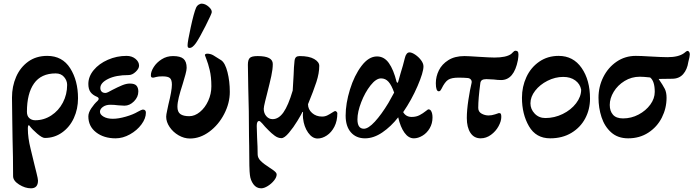

<svg xmlns="http://www.w3.org/2000/svg" viewBox="-20 -736 3760 1041"><path d="M51 219Q51 115 48 14Q48 -19 46.5 -85.5Q45 -152 45 -207Q45 -268 67.5 -319.5Q90 -371 133 -402Q176 -433 236 -433Q318 -433 360.5 -366Q403 -299 403 -203Q403 -145 380.5 -96Q358 -47 316.5 -17.5Q275 12 223 12Q209 12 182 -11Q155 -34 140 -54Q139 -57 136 -57Q131 -57 131 -38Q131 11 146 71L168 162Q170 170 178 202Q186 234 186 243Q186 285 148 285Q116 285 83.5 264.5Q51 244 51 219ZM344 -276Q344 -299 327.5 -318.5Q311 -338 282 -338Q203 -338 164.5 -283.5Q126 -229 126 -130Q126 -107 139 -95.5Q152 -84 171 -84Q218 -84 258 -110Q298 -136 321 -180Q344 -224 344 -276Z M459 -105Q459 -125 475 -149Q491 -173 509 -189Q515 -195 515 -200Q515 -207 506 -211Q482 -221 470.5 -237Q459 -253 459 -281Q459 -321 488 -356Q517 -391 565 -412Q613 -433 666 -433Q695 -433 714.5 -417Q734 -401 734 -380Q734 -364 715.5 -346.5Q697 -329 677 -329Q608 -329 566 -308Q524 -287 524 -259Q524 -247 531 -239.5Q538 -232 552 -232Q561 -232 590 -249Q619 -264 642 -273.5Q665 -283 684 -283Q710 -283 720 -271.5Q730 -260 730 -240Q730 -210 706.5 -186.5Q683 -163 655 -163Q647 -163 621 -165Q599 -168 578 -168Q554 -168 538 -156.5Q522 -145 522 -130Q522 -115 541.5 -103.5Q561 -92 592 -92Q622 -92 662 -103.5Q702 -115 727 -130Q749 -142 754 -142Q771 -142 771 -125Q771 -94 747 -61.5Q723 -29 684.5 -7.5Q646 14 607 14Q543 14 501 -18.5Q459 -51 459 -105Z M798 0ZM881 -103Q881 -114 886.5 -138Q892 -162 893 -169Q912 -245 912 -277Q912 -303 901.5 -312.5Q891 -322 861 -322Q838 -322 826 -318.5Q814 -315 810 -315Q804 -315 801 -317.5Q798 -320 798 -328Q798 -348 813.5 -372.5Q829 -397 856.5 -414.5Q884 -432 918 -432Q958 -432 975 -417Q992 -402 992 -368Q992 -356 985.5 -332Q979 -308 971 -282Q957 -239 949.5 -208.5Q942 -178 942 -157Q942 -129 958 -117.5Q974 -106 1006 -106Q1036 -106 1064 -129Q1092 -152 1109 -189.5Q1126 -227 1126 -268Q1126 -319 1117 -356Q1108 -393 1100 -412.5Q1092 -432 1091 -437V-438Q1091 -441 1095 -443Q1099 -445 1103 -445Q1121 -445 1136 -436.5Q1151 -428 1180 -409Q1201 -394 1213.5 -344.5Q1226 -295 1226 -238Q1226 -177 1195.5 -118Q1165 -59 1115 -22Q1065 15 1010 15Q978 15 948 -2.5Q918 -20 899.5 -47.5Q881 -75 881 -103ZM997 -491Q997 -509 1014 -587.5Q1031 -666 1043 -694Q1048 -705 1057.5 -711Q1067 -717 1076 -716Q1094 -715 1112 -699Q1130 -683 1128 -669Q1127 -660 1094.5 -595.5Q1062 -531 1042 -502Q1023 -476 1009 -476Q1001 -476 999 -479.5Q997 -483 997 -491Z M1324 0ZM1335 213Q1331 188 1331 54Q1330 35 1330 0Q1330 -134 1326 -260Q1324 -350 1324 -385Q1324 -411 1334 -421.5Q1344 -432 1377 -432Q1459 -432 1459 -389Q1459 -361 1451 -324Q1443 -287 1427 -224Q1425 -217 1417.5 -186.5Q1410 -156 1410 -146Q1410 -122 1424 -106Q1438 -90 1458 -90Q1491 -90 1517 -127Q1543 -164 1567 -245L1572 -330Q1573 -372 1577 -407Q1579 -421 1585.5 -426.5Q1592 -432 1605 -432Q1656 -432 1683.5 -416Q1711 -400 1711 -379Q1711 -339 1695.5 -291.5Q1680 -244 1650 -171Q1650 -143 1672 -123.5Q1694 -104 1726 -104Q1742 -104 1755 -110.5Q1768 -117 1781 -125.5Q1794 -134 1797 -134Q1801 -134 1805 -130Q1809 -126 1809 -122Q1809 -80 1793 -49Q1777 -18 1752 -1.5Q1727 15 1702 15Q1673 15 1650.5 -17Q1628 -49 1623 -95L1622 -112L1623 -129H1620Q1614 -116 1592.5 -80.5Q1571 -45 1546.5 -16Q1522 13 1506 13Q1487 13 1469 -0.5Q1451 -14 1436.5 -29Q1422 -44 1417 -49Q1414 -53 1402 -66.5Q1390 -80 1385 -80Q1372 -80 1372 -53L1374 11Q1377 62 1377 101Q1377 120 1393.5 136.5Q1410 153 1440 172Q1459 184 1469.5 193Q1480 202 1480 210Q1480 225 1466 242.5Q1452 260 1432 272.5Q1412 285 1396 285Q1370 285 1354 263Q1338 241 1335 213Z M1854 -109Q1854 -175 1877.5 -251Q1901 -327 1940 -378.5Q1979 -430 2024 -430Q2063 -430 2088.5 -394Q2114 -358 2130 -293Q2132 -288 2135 -287.5Q2138 -287 2139 -293L2152 -339Q2165 -380 2175 -421Q2178 -435 2184.5 -443.5Q2191 -452 2200 -452Q2213 -452 2231.5 -439.5Q2250 -427 2263 -409.5Q2276 -392 2276 -376Q2276 -344 2244 -269.5Q2212 -195 2166 -128Q2181 -102 2212 -102Q2237 -102 2255.5 -112Q2274 -122 2285.5 -131.5Q2297 -141 2301 -143H2303Q2312 -143 2317 -135Q2325 -122 2325 -99Q2325 -67 2310 -41Q2295 -15 2271 -0.5Q2247 14 2224 14Q2195 14 2173 -16.5Q2151 -47 2139 -100Q2100 -50 2053 -18Q2006 14 1959 14Q1911 14 1882.5 -18.5Q1854 -51 1854 -109ZM2086 -178 2117 -234Q2103 -274 2086.5 -292.5Q2070 -311 2046 -311Q2019 -311 1989 -273Q1959 -235 1938.5 -182Q1918 -129 1918 -89Q1918 -38 1953 -38Q1977 -38 2012.5 -76.5Q2048 -115 2086 -178Z M2511 -96Q2511 -138 2519.5 -194Q2528 -250 2537 -287Q2539 -297 2533 -304.5Q2527 -312 2516 -313Q2494 -315 2466 -315Q2428 -315 2410 -303.5Q2392 -292 2374 -255Q2372 -251 2368.5 -246Q2365 -241 2359 -241Q2343 -241 2343 -285Q2343 -321 2359.5 -354.5Q2376 -388 2411 -410Q2446 -432 2498 -432Q2516 -432 2576 -428Q2638 -424 2661 -424Q2724 -424 2751 -443Q2756 -447 2762.5 -454Q2769 -461 2774 -461Q2783 -461 2787 -456.5Q2791 -452 2791 -440Q2791 -430 2788 -410Q2767 -302 2697 -302Q2679 -302 2657 -305L2617 -307Q2601 -307 2593 -301.5Q2585 -296 2584 -283Q2573 -201 2573 -151Q2573 -130 2591 -120Q2609 -110 2629 -110Q2646 -110 2664 -116Q2674 -119 2679 -121Q2684 -123 2685 -123Q2693 -123 2695.5 -118.5Q2698 -114 2698 -102Q2698 -79 2683 -51.5Q2668 -24 2642 -5Q2616 14 2586 14Q2550 14 2530.5 -16Q2511 -46 2511 -96Z M2810 -206Q2810 -266 2834 -318Q2858 -370 2903.5 -401.5Q2949 -433 3009 -433Q3088 -433 3133.5 -367.5Q3179 -302 3179 -201Q3179 -143 3153 -94Q3127 -45 3078 -15.5Q3029 14 2963 14Q2886 14 2848 -51.5Q2810 -117 2810 -206ZM3131 -250Q3125 -281 3099 -300Q3073 -319 3034 -319Q2990 -319 2948.5 -298Q2907 -277 2881.5 -244Q2856 -211 2856 -176Q2856 -144 2879 -120Q2902 -96 2937 -96Q2986 -96 3031 -118Q3076 -140 3103.5 -176Q3131 -212 3131 -250Z M3225 -206Q3225 -266 3251 -318Q3277 -370 3323 -401.5Q3369 -433 3427 -433Q3455 -433 3501 -430Q3571 -426 3599 -426Q3659 -426 3689 -448Q3693 -451 3699 -456Q3705 -461 3710 -460Q3720 -455 3720 -441Q3720 -430 3712 -400Q3706 -359 3684 -334Q3662 -309 3624 -309Q3567 -309 3551 -308Q3575 -273 3584.5 -254Q3594 -235 3594 -206Q3594 -149 3568.5 -98.5Q3543 -48 3495.5 -17Q3448 14 3386 14Q3330 14 3294 -18Q3258 -50 3241.5 -100.5Q3225 -151 3225 -206ZM3530 -238Q3530 -296 3505 -316Q3469 -320 3449 -320Q3404 -320 3366.5 -297Q3329 -274 3307.5 -238.5Q3286 -203 3286 -167Q3286 -134 3303.5 -114Q3321 -94 3358 -94Q3403 -94 3442.5 -115Q3482 -136 3506 -169Q3530 -202 3530 -238Z"/></svg>

Font: EB Garamond
Style: Bold
Weight: 700
Designer: Georg Duffner and Octavio Pardo
Foundry: Georg Duffner
Version: Version 1.000; ttfautohint (v1.6)